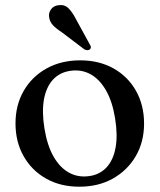

<svg xmlns="http://www.w3.org/2000/svg" viewBox="-20 -711 618 743"><path d="M290.5 -477.5Q363 -477.5 418.8 -446.5Q474.5 -415.5 506 -360Q537.5 -304.5 537.5 -232.5Q537.5 -162 505.5 -107Q473.5 -52 417.2 -20.2Q361 11.5 287 11.5Q214 11.5 158.5 -19.8Q103 -51 71.5 -106.5Q40 -162 40 -233.5Q40 -304.5 71.8 -359.5Q103.5 -414.5 160 -446Q216.5 -477.5 290.5 -477.5ZM325 -29.5Q366 -35 392.2 -63.2Q418.5 -91.5 427.2 -139.5Q436 -187.5 425.5 -252.5Q415 -318 390.2 -361.2Q365.5 -404.5 330.2 -423.8Q295 -443 252.5 -437Q211 -431 185 -402.8Q159 -374.5 150.2 -326.8Q141.5 -279 152 -214Q162.5 -148.5 187.2 -105.2Q212 -62 247.2 -42.8Q282.5 -23.5 325 -29.5ZM274.5 -636 327 -540Q330.5 -535 331.5 -529.8Q332.5 -524.5 328 -520.5Q324 -516.5 318 -516.8Q312 -517 306.5 -520L218 -587Q197 -600.5 184.5 -614Q172 -627.5 170 -645.5Q167.5 -661 177.5 -675Q187.5 -689 207.5 -691Q230 -694 245.2 -678.8Q260.5 -663.5 274.5 -636Z"/></svg>

Font: Fraunces 24pt
Style: Regular
Weight: 400
Version: Version 1.000;[b76b70a41]